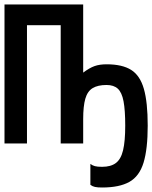

<svg xmlns="http://www.w3.org/2000/svg" viewBox="-35 -638 677 854"><path d="M-15 0V-618H335V0H235V-526H85V0ZM335 -108V-315Q363 -336 385.5 -344Q408 -352 439 -352Q509 -352 548.5 -327Q588 -302 605 -242.5Q622 -183 622 -79Q622 25 603.5 85.5Q585 146 540.5 171Q496 196 419 196Q399 196 387.5 193.5Q376 191 367 184V91Q376 98 387 101Q398 104 419 104Q458 104 480.5 87Q503 70 512.5 30Q522 -10 522 -79Q522 -148 514.5 -187.5Q507 -227 489 -243.5Q471 -260 439 -260Q400 -260 377 -246Q354 -232 344.5 -199Q335 -166 335 -108Z"/></svg>

Font: Victor Mono
Style: Bold
Weight: 700
Monospace: yes
Designer: Rune Bjørnerås
Version: Version 1.561;gftools[0.9.30]